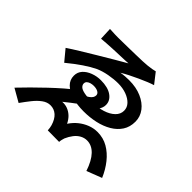

<svg xmlns="http://www.w3.org/2000/svg" viewBox="-182 -1048 1364 1364"><g transform="rotate(45 500.0 -365.5)"><path d="M233 -773Q242 -773 256 -772Q270 -771 286.5 -770.5Q303 -770 316 -770Q325 -770 352.5 -770.5Q380 -771 416.5 -771.5Q453 -772 491 -773Q529 -774 559.5 -775Q590 -776 605 -778Q626 -780 646 -783.5Q666 -787 676 -790L737 -712Q717 -706 688.5 -694.5Q660 -683 627.5 -668Q595 -653 563 -637Q531 -621 505 -605Q526 -609 547 -610.5Q568 -612 587 -612Q658 -612 712 -588.5Q766 -565 796.5 -525Q827 -485 827 -435Q827 -381 801.5 -342Q776 -303 732 -277Q688 -251 632 -238.5Q576 -226 514 -226Q448 -226 396.5 -241.5Q345 -257 315.5 -286Q286 -315 286 -357Q286 -392 308.5 -417Q331 -442 368 -456Q405 -470 445 -470Q516 -470 555.5 -442Q595 -414 595 -371Q595 -342 576.5 -317.5Q558 -293 527 -275Q524 -274 513 -272.5Q502 -271 498 -270Q480 -259 455.5 -241.5Q431 -224 405.5 -204Q380 -184 359 -167Q387 -169 411.5 -160Q436 -151 457 -132Q478 -113 494 -81Q517 -116 547.5 -140.5Q578 -165 614 -179Q650 -193 688 -193Q747 -193 794.5 -165.5Q842 -138 879.5 -91Q917 -44 942 15L828 59Q802 -19 764 -58.5Q726 -98 678 -98Q652 -98 628 -85Q604 -72 585.5 -48Q567 -24 554 6Q551 15 548 27.5Q545 40 545 50L430 49Q429 35 427.5 25Q426 15 423 4Q409 -43 382 -67Q355 -91 318 -91Q286 -91 256.5 -69.5Q227 -48 200 -14Q173 20 146 58L48 2Q83 -35 126 -78Q169 -121 214.5 -164Q260 -207 302 -243.5Q344 -280 377 -303Q381 -304 391.5 -304Q402 -304 413 -304.5Q424 -305 428 -305Q454 -315 469.5 -326Q485 -337 491.5 -348Q498 -359 498 -370Q498 -387 481 -396.5Q464 -406 437 -406Q423 -406 408.5 -402Q394 -398 384.5 -389.5Q375 -381 375 -367Q375 -353 387 -341Q399 -329 429.5 -322.5Q460 -316 514 -316Q569 -316 614.5 -330.5Q660 -345 687.5 -371.5Q715 -398 715 -433Q715 -465 692.5 -489Q670 -513 632 -527Q594 -541 547 -541Q505 -541 456 -532Q407 -523 369 -506Q329 -487 279.5 -453.5Q230 -420 173 -373L105 -455Q142 -480 193 -511Q244 -542 299.5 -575.5Q355 -609 407 -639.5Q459 -670 499 -693Q488 -692 464 -691Q440 -690 409 -689Q378 -688 346 -686.5Q314 -685 285 -683Q256 -681 237 -679Z"/></g></svg>

Font: Noto Sans JP Thin SemiBold
Style: Regular
Weight: 600
Version: Version 2.004-H2;hotconv 1.0.118;makeotfexe 2.5.65603